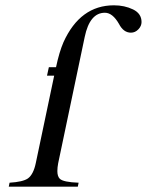

<svg xmlns="http://www.w3.org/2000/svg" viewBox="-20 -703 553 723"><path d="M164 -450H191Q203 -507 219 -544Q282 -683 409 -683Q449 -683 481 -667.5Q513 -652 513 -620Q513 -605 501 -592.5Q489 -580 473 -580Q445 -580 428 -613Q404 -655 375 -655Q318 -655 299 -564L199 -88Q196 -72 196 -59Q196 -39 205 -30Q218 -17 276 -15L273 0H13L16 -15Q66 -18 85 -31Q106 -46 115 -90L184 -418H157Z"/></svg>

Font: STIX
Style: Italic
Weight: 400
Italic angle: -16.33°
Designer: MicroPress Inc., with final additions and corrections provided by Coen Hoffman, Elsevier (retired)
Version: Version 1.1.1